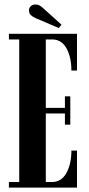

<svg xmlns="http://www.w3.org/2000/svg" viewBox="-20 -854 404 874"><path d="M20.5 0V-25.5H67.5V-674.5H20.5V-700H330.5V-533H305Q305 -594 282.5 -634.2Q260 -674.5 217.5 -674.5H188.5V-363H275.5V-415.5H300V-286.5H275.5V-337.5H188.5V-25.5H217Q259.5 -25.5 282.2 -66.5Q305 -107.5 305 -168.5H330.5V0ZM247.5 -726.5 142 -771.5Q127.5 -778 119.8 -785.8Q112 -793.5 112 -807Q112 -818.5 120.2 -826Q128.5 -833.5 141.5 -833.5Q152 -833.5 159.2 -829.5Q166.5 -825.5 174 -819L260 -741.5Z"/></svg>

Font: Imbue 50pt
Style: Bold
Weight: 700
Designer: Tyler Finck
Foundry: Etcetera Type Company
Version: Version 1.102; ttfautohint (v1.8.3)